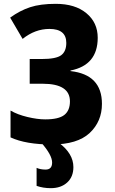

<svg xmlns="http://www.w3.org/2000/svg" viewBox="-20 -744 598 1002"><path d="M490 -547Q490 -626 431 -675Q372 -724 271 -724Q191 -724 137.5 -706.5Q84 -689 33 -652L98 -541Q163 -593 238 -593Q326 -593 326 -520Q326 -476 299.5 -456Q273 -436 197 -436H135V-307H203Q345 -307 345 -215Q345 -167 315.5 -144Q286 -121 216 -121Q175 -121 123 -133.5Q71 -146 35 -167V-27Q115 10 250 10Q384 10 448 -50Q512 -110 512 -202Q512 -355 348 -373V-376Q490 -404 490 -547ZM252 104Q252 141 218 141Q191 141 171 132V226Q205 238 245 238Q298 238 330.5 208.5Q363 179 363 128Q363 57 286 0H195Q252 65 252 104Z"/></svg>

Font: Noto Sans Display SemiCondensed Extra
Style: Regular
Weight: 800
Width: 4
Designer: Monotype Design Team
Foundry: Monotype Imaging Inc.
Version: Version 1.900